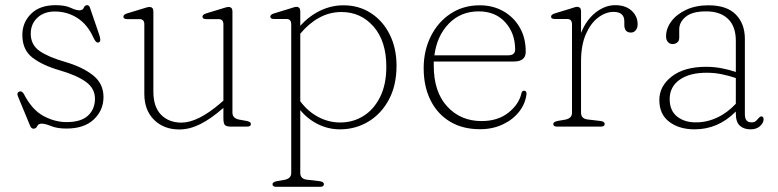

<svg xmlns="http://www.w3.org/2000/svg" viewBox="-20 -490 3012 743"><path d="M192 -445.5Q150.5 -445.5 124.8 -421.5Q99 -397.5 99 -359.5Q99 -317 132.5 -293.2Q166 -269.5 232 -250.5Q299 -231 339.8 -198.8Q380.5 -166.5 380.5 -114.5Q380.5 -63.5 343.2 -28Q306 7.5 237 7.5Q201.5 7.5 178.2 -2Q155 -11.5 141 -11.5Q128.5 -11.5 124 -1.8Q119.5 8 109.5 8Q101 8 96 -4.5L50.5 -114.5Q42.5 -132 56 -136Q65.5 -138.5 72.5 -126Q104 -65 148.2 -41.2Q192.5 -17.5 237 -17.5Q294 -17.5 320.8 -42.8Q347.5 -68 347.5 -108Q347.5 -148 312 -173.5Q276.5 -199 210.5 -218Q143.5 -237.5 105 -267.5Q66.5 -297.5 66.5 -355Q66.5 -403 100.2 -436.5Q134 -470 195 -470Q231.5 -470 253 -460Q274.5 -450 287.5 -450Q300 -450 304.2 -460Q308.5 -470 316.5 -470Q324.5 -470 327.5 -462L363.5 -357Q367 -347.5 368 -337.8Q369 -328 361 -325.5Q351 -323 341.5 -344.5Q318.5 -395.5 279.2 -420.5Q240 -445.5 192 -445.5Z M538.5 -127V-396Q538.5 -416 520 -416H472Q457.5 -416 457.5 -425.5Q457.5 -433.5 471.5 -438L530.5 -456Q539 -458.5 546.2 -460.8Q553.5 -463 558 -463Q573.5 -463 573.5 -446V-135.5Q573.5 -76 603.5 -45.8Q633.5 -15.5 682 -15.5Q745.5 -15.5 833 -90.5L844.5 -100.5V-396Q844.5 -416 826 -416H778Q763.5 -416 763.5 -425.5Q763.5 -433.5 777.5 -438L836.5 -456Q845 -458.5 852.2 -460.8Q859.5 -463 864 -463Q879.5 -463 879.5 -446V-54Q879.5 -32 906.5 -27L934 -22Q951 -19 951 -10Q951 0 936 0H874.5Q856.5 0 850.5 -6Q844.5 -12 844.5 -32.5V-72.5Q796 -30 754.8 -9.5Q713.5 11 674 11Q614 11 576.2 -26.2Q538.5 -63.5 538.5 -127Z M1142 -446.5V-390Q1176 -428 1219.2 -448.8Q1262.5 -469.5 1309 -469.5Q1369 -469.5 1415.5 -439.2Q1462 -409 1488.2 -356.2Q1514.5 -303.5 1514.5 -236Q1514.5 -159.5 1484.8 -104.2Q1455 -49 1405.2 -19.2Q1355.5 10.5 1295.5 10.5Q1250.5 10.5 1210.2 -9.5Q1170 -29.5 1142 -64V179Q1142 203 1169 205.5L1216 211Q1233.5 213 1233.5 223Q1233.5 233 1218 233H1049.5Q1034.5 233 1034.5 223Q1034.5 214.5 1051.5 211L1080.5 206Q1107 201 1107 179.5V-396Q1107 -416.5 1088.5 -416.5H1040.5Q1026 -416.5 1026 -425.5Q1026 -433.5 1040 -438L1099 -456Q1107.5 -458.5 1114.8 -461Q1122 -463.5 1126.5 -463.5Q1142 -463.5 1142 -446.5ZM1301.5 -443.5Q1255 -443.5 1214.8 -421.2Q1174.5 -399 1142 -359.5V-98Q1171.5 -58.5 1211.8 -37.2Q1252 -16 1296.5 -16Q1346 -16 1386.5 -41.2Q1427 -66.5 1451 -114.8Q1475 -163 1475 -232Q1475 -330.5 1425.8 -387Q1376.5 -443.5 1301.5 -443.5Z M2014.5 -290Q2014.5 -252 1969 -252H1658.5Q1658.5 -244 1658.5 -236.5Q1658.5 -134.5 1710.5 -78Q1762.5 -21.5 1843.5 -21.5Q1906 -21.5 1946.8 -53.5Q1987.5 -85.5 1997.5 -127.5Q1999.5 -139 2008 -139Q2017.5 -139 2017.5 -126.5Q2013.5 -89.5 1989.5 -58.5Q1965.5 -27.5 1926.2 -8.8Q1887 10 1837.5 10Q1770 10 1721.2 -19.5Q1672.5 -49 1646 -102.2Q1619.5 -155.5 1619.5 -226Q1619.5 -294 1647 -349.2Q1674.5 -404.5 1723.5 -437Q1772.5 -469.5 1836.5 -469.5Q1887 -469.5 1927.2 -447Q1967.5 -424.5 1991 -384.2Q2014.5 -344 2014.5 -290ZM1832.5 -446Q1763 -446 1717 -398.8Q1671 -351.5 1661 -276H1947Q1973.5 -276 1973.5 -298.5Q1973.5 -361.5 1935.2 -403.8Q1897 -446 1832.5 -446Z M2228.5 -446.5V-362.5Q2249 -413.5 2285.2 -441.8Q2321.5 -470 2360.5 -470Q2400.5 -470 2424 -448.8Q2447.5 -427.5 2447.5 -396Q2447.5 -382 2440.2 -373Q2433 -364 2421.5 -364Q2396 -364 2396 -394V-407.5Q2396 -444 2354.5 -444Q2324 -444 2295 -422.2Q2266 -400.5 2247.2 -357.8Q2228.5 -315 2228.5 -252.5V-54Q2228.5 -30 2255.5 -27.5L2302.5 -22Q2320 -20 2320 -10Q2320 0 2304.5 0H2136Q2121 0 2121 -10Q2121 -18.5 2138 -22L2167 -27Q2193.5 -32 2193.5 -53.5V-396Q2193.5 -416.5 2175 -416.5H2127Q2112.5 -416.5 2112.5 -425.5Q2112.5 -433.5 2126.5 -438L2185.5 -456Q2194 -458.5 2201.2 -461Q2208.5 -463.5 2213 -463.5Q2228.5 -463.5 2228.5 -446.5Z M2531.5 -103Q2531.5 -157 2579.8 -194.2Q2628 -231.5 2712.5 -231.5Q2743 -231.5 2772.8 -225.8Q2802.5 -220 2827.5 -211.5V-332Q2827.5 -388 2797.2 -417Q2767 -446 2712.5 -446Q2659 -446 2633.8 -425.2Q2608.5 -404.5 2608.5 -376.5V-344.5Q2608.5 -332 2601 -325.8Q2593.5 -319.5 2582.5 -319.5Q2571.5 -319.5 2564.5 -327.8Q2557.5 -336 2557.5 -349Q2557.5 -380 2578 -407.5Q2598.5 -435 2635.5 -452.2Q2672.5 -469.5 2721.5 -469.5Q2792.5 -469.5 2827.5 -433.8Q2862.5 -398 2862.5 -339.5V-48Q2862.5 -16.5 2887.5 -16.5Q2899 -16.5 2904.2 -21Q2909.5 -25.5 2913.5 -30.5Q2916.5 -33.5 2919.2 -36.5Q2922 -39.5 2926 -39.5Q2935 -39.5 2935 -28.5Q2935 -14.5 2921.2 -2Q2907.5 10.5 2885 10.5Q2858 10.5 2842.8 -3.8Q2827.5 -18 2827.5 -50.5V-58.5Q2759.5 10.5 2668 10.5Q2608.5 10.5 2570 -18.5Q2531.5 -47.5 2531.5 -103ZM2571.5 -106.5Q2571.5 -62 2600 -39.2Q2628.5 -16.5 2671.5 -16.5Q2714 -16 2754.2 -34.5Q2794.5 -53 2827.5 -88.5V-188Q2802.5 -196.5 2774.2 -202.5Q2746 -208.5 2714.5 -208.5Q2648 -208.5 2609.8 -181.2Q2571.5 -154 2571.5 -106.5Z"/></svg>

Font: Fraunces 9pt S050 Thin
Style: Regular
Weight: 100
Version: Version 1.000; ttfautohint (v1.8.3)